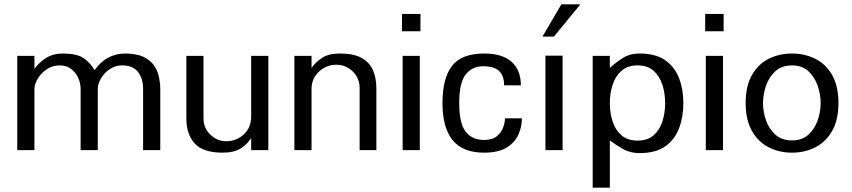

<svg xmlns="http://www.w3.org/2000/svg" viewBox="-20 -692 3927 885"><path d="M59.6 0V-434.6H138.7V-375Q162.1 -406.2 193.8 -425.8Q225.6 -445.3 267.6 -445.3Q331.1 -445.3 361.8 -426.3Q392.6 -407.2 416 -369.1Q445.3 -409.2 480.5 -427.2Q515.6 -445.3 556.6 -445.3Q609.4 -445.3 641.6 -429.7Q673.8 -414.1 690.4 -389.6Q707 -365.2 712.9 -336.4Q718.8 -307.6 718.8 -281.2V0H639.6V-281.2Q639.6 -330.1 616.2 -360.4Q592.8 -390.6 542 -390.6Q510.7 -390.6 485.4 -373Q460 -355.5 445.3 -330.1Q430.7 -304.7 430.7 -281.2V0H351.6V-281.2Q351.6 -309.6 339.8 -334.5Q328.1 -359.4 306.6 -375Q285.2 -390.6 255.9 -390.6Q221.7 -390.6 195.3 -372.6Q168.9 -354.5 153.8 -329.1Q138.7 -303.7 138.7 -281.2V0Z M1005.9 11.7Q917 11.7 877.9 -30.3Q838.9 -72.3 838.9 -147.5V-434.6H918V-146.5Q918 -101.6 949.7 -71.3Q981.4 -41 1022.5 -41Q1069.3 -41 1103.5 -72.3Q1137.7 -103.5 1137.7 -155.3V-434.6H1216.8V0H1137.7V-55.7Q1120.1 -27.3 1089.4 -7.8Q1058.6 11.7 1005.9 11.7Z M1336.9 0V-434.6H1416V-378.9Q1435.5 -406.2 1465.3 -425.8Q1495.1 -445.3 1547.9 -445.3Q1610.4 -445.3 1647 -424.8Q1683.6 -404.3 1699.2 -368.2Q1714.8 -332 1714.8 -285.2V0H1637.7V-288.1Q1637.7 -317.4 1623 -341.3Q1608.4 -365.2 1584 -379.4Q1559.6 -393.6 1530.3 -393.6Q1484.4 -393.6 1450.2 -361.8Q1416 -330.1 1416 -281.2V0Z M1835.9 0V-434.6H1915V0ZM1833 -547.9V-627.9H1918V-547.9Z M2210.9 11.7Q2113.3 11.7 2066.4 -45.9Q2019.5 -103.5 2019.5 -216.8Q2019.5 -331.1 2063.5 -388.2Q2107.4 -445.3 2211.9 -445.3Q2295.9 -445.3 2338.4 -406.7Q2380.9 -368.2 2380.9 -298.8Q2362.3 -298.8 2342.8 -298.8Q2323.2 -298.8 2303.7 -298.8Q2303.7 -341.8 2281.2 -364.3Q2258.8 -386.7 2206.1 -386.7Q2157.2 -386.7 2127 -349.1Q2096.7 -311.5 2096.7 -216.8Q2096.7 -123 2126.5 -85Q2156.2 -46.9 2210.9 -46.9Q2249 -46.9 2270 -64Q2291 -81.1 2299.3 -104.5Q2307.6 -127.9 2307.6 -146.5Q2327.1 -146.5 2346.7 -146.5Q2366.2 -146.5 2385.7 -146.5Q2385.7 -107.4 2369.1 -70.8Q2352.5 -34.2 2314.5 -11.2Q2276.4 11.7 2210.9 11.7Z M2494.1 0V-435.5H2573.2V0ZM2480.5 -523.4 2567.4 -671.9H2655.3L2533.2 -523.4Z M2711.9 172.9V-434.6H2791V-378.9Q2822.3 -407.2 2853.5 -426.3Q2884.8 -445.3 2927.7 -445.3Q3002 -445.3 3045.9 -414.6Q3089.8 -383.8 3109.9 -332Q3129.9 -280.3 3129.9 -216.8Q3129.9 -153.3 3109.9 -100.6Q3089.8 -47.9 3045.9 -17.1Q3002 13.7 2927.7 13.7Q2884.8 13.7 2852.1 -4.9Q2819.3 -23.4 2791 -44.9V172.9ZM2918.9 -43.9Q2964.8 -43.9 2992.7 -68.4Q3020.5 -92.8 3033.2 -132.3Q3045.9 -171.9 3045.9 -216.8Q3045.9 -261.7 3033.2 -301.3Q3020.5 -340.8 2992.7 -365.7Q2964.8 -390.6 2918.9 -390.6Q2873 -390.6 2844.7 -365.7Q2816.4 -340.8 2803.7 -301.3Q2791 -261.7 2791 -216.8Q2791 -171.9 2803.7 -132.3Q2816.4 -92.8 2844.7 -68.4Q2873 -43.9 2918.9 -43.9Z M3233.4 0V-434.6H3312.5V0ZM3230.5 -547.9V-627.9H3315.4V-547.9Z M3630.9 11.7Q3571.3 11.7 3522.9 -13.2Q3474.6 -38.1 3445.8 -88.9Q3417 -139.6 3417 -216.8Q3417 -294.9 3445.8 -345.7Q3474.6 -396.5 3522.9 -420.9Q3571.3 -445.3 3630.9 -445.3Q3689.5 -445.3 3738.3 -420.9Q3787.1 -396.5 3815.9 -345.7Q3844.7 -294.9 3844.7 -216.8Q3844.7 -139.6 3815.9 -88.9Q3787.1 -38.1 3738.3 -13.2Q3689.5 11.7 3630.9 11.7ZM3630.9 -44.9Q3676.8 -44.9 3705.6 -70.8Q3734.4 -96.7 3748.5 -136.2Q3762.7 -175.8 3762.7 -216.8Q3762.7 -257.8 3748.5 -297.9Q3734.4 -337.9 3705.6 -364.3Q3676.8 -390.6 3630.9 -390.6Q3584 -390.6 3554.7 -364.3Q3525.4 -337.9 3511.2 -297.9Q3497.1 -257.8 3497.1 -216.8Q3497.1 -175.8 3511.2 -136.2Q3525.4 -96.7 3554.7 -70.8Q3584 -44.9 3630.9 -44.9Z"/></svg>

Font: Padauk
Style: Regular
Weight: 400
Designer: Debbi Hosken, Becca Hirsbrunner Spalinger
Foundry: SIL International
Version: Version 5.003